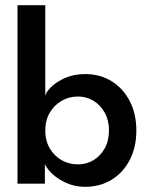

<svg xmlns="http://www.w3.org/2000/svg" viewBox="-20 -708 574 740"><path d="M47.5 0V-688H154.5V-339Q158 -354 178 -373.5Q198 -393 231.5 -407.8Q265 -422.5 308 -422.5Q366 -422.5 410.5 -394.8Q455 -367 480.2 -318Q505.5 -269 505.5 -205Q505.5 -141 480.2 -92Q455 -43 410.5 -15.5Q366 12 308 12Q268.5 12 235.8 -2.8Q203 -17.5 181.5 -38Q160 -58.5 153 -76V0ZM400 -205Q400 -244.5 383.5 -274Q367 -303.5 340 -319.8Q313 -336 280.5 -336Q245.5 -336 217 -319.2Q188.5 -302.5 171.5 -273.2Q154.5 -244 154.5 -205Q154.5 -166 171.5 -136.8Q188.5 -107.5 217 -91Q245.5 -74.5 280.5 -74.5Q313 -74.5 340 -90.5Q367 -106.5 383.5 -136Q400 -165.5 400 -205Z"/></svg>

Font: League Spartan Thin Medium
Style: Regular
Weight: 500
Version: Version 2.002